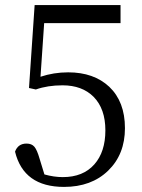

<svg xmlns="http://www.w3.org/2000/svg" viewBox="-20 -732 566 766"><path d="M235.4 13.7Q74.2 13.7 40 -127Q51.8 -159.2 85.9 -159.2Q106.4 -159.2 117.2 -146.5Q127.9 -133.8 137.7 -99.6L157.2 -36.1Q195.3 -25.4 230.5 -25.4Q311.5 -25.4 356.4 -76.2Q400.4 -126 400.4 -211.9Q400.4 -297.9 353.5 -345.7Q307.6 -391.6 229.5 -391.6Q169.9 -391.6 123 -375L95.7 -380.9L118.2 -711.9H460.9V-639.6H156.2L141.6 -425.8Q194.3 -443.4 252 -443.4Q354.5 -443.4 416 -385.7Q478.5 -326.2 478.5 -220.7Q478.5 -116.2 411.6 -51.3Q344.7 13.7 235.4 13.7Z"/></svg>

Font: Bpmf GenRyu Min R
Style: R
Weight: 400
Foundry: But Ko
Version: Version 1.320